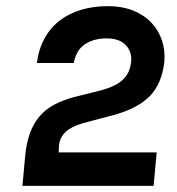

<svg xmlns="http://www.w3.org/2000/svg" viewBox="-20 -605 576 625"><path d="M171 -109H490L480 0H53L62 -98Q66 -140 77.5 -171.5Q89 -203 108.5 -226Q128 -249 156 -264Q184 -279 221 -289L309 -311Q360 -325 382 -347.5Q404 -370 407 -405Q410 -436 389.5 -458Q369 -480 327 -480Q285 -480 256.5 -461Q228 -442 220 -400H100Q106 -446 125.5 -481Q145 -516 175.5 -539Q206 -562 245.5 -573.5Q285 -585 332 -585Q377 -585 412.5 -571Q448 -557 472 -532Q496 -507 507 -474Q518 -441 515 -404Q507 -333 468 -292.5Q429 -252 348 -230L250 -204Q212 -193 193.5 -175.5Q175 -158 172 -132Z"/></svg>

Font: Karla Tamil Inclined
Style: Bold
Weight: 700
Designer: Jonathan Pinhorn
Foundry: Jonathan Pinhorn
Version: Version 1.001